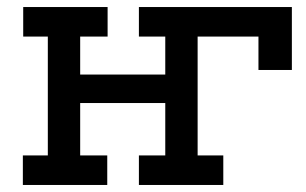

<svg xmlns="http://www.w3.org/2000/svg" viewBox="-20 -526 870 546"><path d="M810 -506V-327H715V-422H542V-84H615V0H375V-84H450V-233H208V-84H285V0H45V-84H116V-422H46V-506H286V-422H208V-314H450V-422H375V-506Z"/></svg>

Font: Arvo
Style: Regular
Weight: 400
Designer: Anton Koovit (Cyrillic Expansion: Cyreal)
Foundry: Anton Koovit, Yassin Baggar
Version: Version 3.000